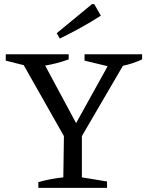

<svg xmlns="http://www.w3.org/2000/svg" viewBox="-20 -911 716 931"><path d="M166 0V-28Q227 -45 287 -51L290 -251L95 -595L8 -617V-648H313V-623Q258 -603 199 -593L349 -314L502 -590L390 -617V-648H669V-623Q624 -602 576 -592L377 -251V-51L499 -31V0ZM270 -724 255 -750 426 -891H437L469 -835Q421 -804 371 -776.5Q321 -749 270 -724Z"/></svg>

Font: Piazzolla SC
Style: Regular
Weight: 400
Designer: Juan Pablo del Peral
Foundry: Huerta Tipografica
Version: Version 1.330